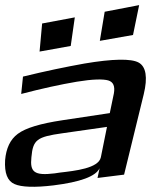

<svg xmlns="http://www.w3.org/2000/svg" viewBox="-83 -704 641 752"><path d="M403 -20 480 -335C496 -401 489 -443 460 -459C431 -475 359 -474 247 -455C174 -442 93 -425 7 -404L0 -336C80 -357 153 -373 218 -384C279 -394 320 -395 341 -389C361 -383 368 -366 363 -338L347 -261L161 -233C75 -220 18 -203 -13 -180C-43 -158 -59 -123 -63 -77C-66 -26 -54 5 -26 17C1 29 52 31 127 22C231 9 292 -13 307 -45L299 -7ZM40 -88C46 -157 62 -168 161 -182L336 -207L312 -88C303 -45 212 -35 151 -28L131 -25C50 -15 34 -31 40 -88ZM194 -524 210 -636 82 -612 72 -502ZM438 -567 462 -684 327 -658 308 -544Z"/></svg>

Font: Gamestation Warped
Style: Italic
Weight: 400
Designer: Jonas Hecksher
Foundry: Jonas Hecksher, Playtypeª, e-types AS
Version: Version 1.003